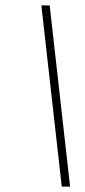

<svg xmlns="http://www.w3.org/2000/svg" viewBox="-20 -589 318 715"><path d="M210 106 134 -569H165L241 106Z"/></svg>

Font: Luxurious Script
Style: Regular
Weight: 400
Designer: Robert E. Leuschke
Foundry: Robert E. Leuschke
Version: Version 1.010; ttfautohint (v1.8.3)